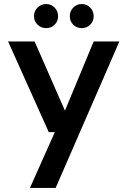

<svg xmlns="http://www.w3.org/2000/svg" viewBox="-20 -709 630 949"><path d="M128 220 251 -56H221L20 -504H151L301 -162L443 -504H570L255 220ZM250 -587Q233 -570 208 -570Q183 -570 165.5 -587Q148 -604 148 -629Q148 -654 165.5 -671.5Q183 -689 208 -689Q233 -689 250 -671.5Q267 -654 267 -629Q267 -604 250 -587ZM426 -587Q409 -570 384 -570Q359 -570 342 -587Q325 -604 325 -629Q325 -654 342 -671.5Q359 -689 384 -689Q409 -689 426 -671.5Q443 -654 443 -629Q443 -604 426 -587Z"/></svg>

Font: AWOL-DM SemiBold
Style: Regular
Weight: 600
Designer: Colophon Foundry, Jonny Pinhorn, Mikhail Sharanda
Foundry: Colophon Foundry
Version: Version 1.000;Glyphs 3.2.3 (3260)